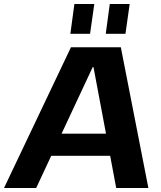

<svg xmlns="http://www.w3.org/2000/svg" viewBox="-51 -935 803 955"><path d="M302 -700H550L687 0H527L414 -601H410L129 0H-31ZM189 -270H543L527 -160H173ZM418 -915 397 -767H299L319 -915ZM594 -915 573 -767H475L495 -915Z"/></svg>

Font: Pathway Extreme 28pt
Style: Bold Italic
Weight: 700
Italic angle: -8°
Designer: Eduardo Rodriguez Tunni
Foundry: Eduardo Rodriguez Tunni
Version: Version 1.001;gftools[0.9.26]